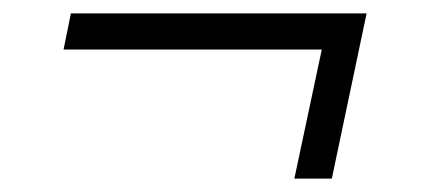

<svg xmlns="http://www.w3.org/2000/svg" viewBox="-20 -337 640 287"><path d="M75 -263 86 -317H528L476 -70H420L461 -263Z"/></svg>

Font: Radio Canada Light
Style: Italic
Weight: 300
Italic angle: -12°
Designer: Charles Daoud, Etienne Aubert Bonn, Alexandre Saumier Demers, Jacques Le Bailly
Foundry: Radio-Canada
Version: Version 2.104; ttfautohint (v1.8.4.7-5d5b);gftools[0.9.28.de